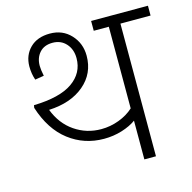

<svg xmlns="http://www.w3.org/2000/svg" viewBox="-95 -717 810 811"><g transform="rotate(-15 310.5 -311.5)"><path d="M438.5 0V-169.4Q414.1 -151.4 376.5 -139.6Q338.9 -127.9 297.4 -127.9Q210.9 -127.9 144.3 -179Q77.6 -230 45.4 -330.6L47.4 -341.8Q161.1 -344.7 216.8 -383.5Q272.5 -422.4 272.5 -487.3Q272.5 -525.9 250 -551Q227.5 -576.2 190.9 -576.2Q154.3 -576.2 134 -553.5Q113.8 -530.8 113.8 -496.1Q113.8 -479.5 119.6 -451.2L80.6 -444.8Q70.8 -472.7 70.8 -504.9Q71.3 -553.7 103 -585.2Q134.8 -616.7 190.2 -616.7Q245.6 -616.7 281 -578.6Q316.4 -540.5 316.4 -486.3Q316.4 -408.7 258.3 -359.6Q200.2 -310.5 104 -306.2Q128.9 -241.2 180.7 -205.8Q232.4 -170.4 296.4 -170.4Q336.4 -170.4 374.3 -184.6Q412.1 -198.7 438.5 -223.1V-580.1H372.6V-623H621.1V-580.1H489.3V0Z"/></g></svg>

Font: Yantramanav Light
Style: Regular
Weight: 300
Version: Version 1.001;PS 1.0;hotconv 1.0.72;makeotf.lib2.5.5900; ttf